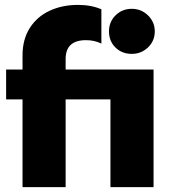

<svg xmlns="http://www.w3.org/2000/svg" viewBox="-20 -764 722 784"><path d="M72 -358H5V-480H72V-538Q72 -603 101.5 -649.5Q131 -696 182.5 -720Q234 -744 298 -744Q353 -744 394 -726V-586Q366 -600 331 -600Q248 -600 248 -523V-480H607V0H431V-358H248V0H72ZM425 -636Q425 -675 452 -701.5Q479 -728 518 -728Q557 -728 584.5 -701Q612 -674 612 -636Q612 -597 584.5 -570.5Q557 -544 518 -544Q478 -544 451.5 -570Q425 -596 425 -636Z"/></svg>

Font: Prompt ExtraBold
Style: Regular
Weight: 800
Designer: Katatrad Team
Foundry: CadsonDemak
Version: Version 1.000